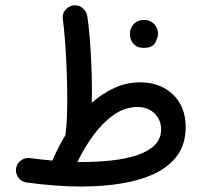

<svg xmlns="http://www.w3.org/2000/svg" viewBox="-20 -659 759 718"><path d="M40 -28.3Q42.5 -46.9 57.6 -58.6Q72.8 -70.3 91.8 -67.9Q135.7 -62 176.3 -58.6Q177.2 -62.5 179.2 -66.4Q199.7 -112.8 225.1 -154.3Q225.1 -158.2 225.6 -162.1Q229 -187 230.2 -220.2Q231.4 -253.4 231.4 -293Q231.4 -344.7 229.2 -399.4Q227.1 -454.1 223.4 -503.7Q219.7 -553.2 214.8 -588.4Q211.9 -607.4 224.4 -621.8Q236.8 -636.2 253.4 -638.7Q273.9 -641.6 288.8 -628.9Q303.7 -616.2 306.6 -597.7Q312 -562.5 315.7 -515.9Q319.3 -469.2 321.5 -419.7Q323.7 -370.1 323.7 -325.7Q323.7 -298.8 323.2 -274.4Q363.3 -310.1 408.7 -330.6Q454.1 -351.1 503.9 -351.1Q578.6 -351.1 626.5 -305.9Q674.3 -260.7 674.3 -184.1Q674.3 -121.1 643.6 -78.4Q612.8 -35.6 558.8 -10Q504.9 15.6 434.3 27.1Q363.8 38.6 284.2 38.6Q236.8 38.6 185.1 34.7Q133.3 30.8 79.6 23.4Q60.5 21 49.1 5.6Q37.6 -9.8 40 -28.3ZM493.7 -258.8Q447.8 -258.8 406.5 -230.2Q365.2 -201.7 330.6 -155Q295.9 -108.4 269.5 -53.2Q279.8 -53.2 290 -53.2Q343.8 -53.2 395.8 -58.8Q447.8 -64.5 490 -77.9Q532.2 -91.3 557.4 -115.2Q582.5 -139.2 582.5 -175.8Q582.5 -210.4 558.1 -234.6Q533.7 -258.8 493.7 -258.8ZM465.8 -534.2Q465.8 -553.7 480.2 -569.1Q494.6 -584.5 517.6 -584.5Q533.7 -584.5 544.9 -577.9Q556.2 -571.3 562.5 -561Q570.8 -548.8 570.8 -533.7Q570.8 -517.6 560.1 -498.8Q549.3 -480 517.6 -480Q496.6 -480 485.4 -489.3Q474.1 -498.5 469.7 -510.7Q465.8 -521 465.8 -534.2Z"/></svg>

Font: Mikhak-FD Medium
Style: Regular
Weight: 500
Designer: Amin Abedi
Version: Version 3.2